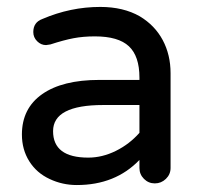

<svg xmlns="http://www.w3.org/2000/svg" viewBox="-20 -529 589 560"><path d="M125 -6.8Q86.9 -24.4 65.4 -58.6Q43.9 -92.8 43.9 -136.7Q43.9 -212.9 103 -254.4Q162.1 -295.9 269.5 -295.9H386.7V-302.7Q386.7 -365.2 356 -394Q325.2 -422.9 256.8 -422.9Q222.7 -422.9 194.3 -417.5Q166 -412.1 127 -399.4L114.3 -397.5Q99.6 -397.5 88.4 -408.7Q77.1 -419.9 77.1 -435.5Q77.1 -463.9 103.5 -473.6Q185.5 -508.8 272.5 -508.8Q339.8 -508.8 387.7 -481.4Q431.6 -455.1 454.6 -412.1Q477.5 -369.1 477.5 -315.4V-39.1Q477.5 -20.5 463.9 -7.3Q450.2 5.9 431.6 5.9Q413.1 5.9 399.9 -7.3Q386.7 -20.5 386.7 -39.1V-62.5Q316.4 10.7 204.1 10.7Q162.1 10.7 125 -6.8ZM237.3 -69.3Q278.3 -69.3 317.9 -88.9Q357.4 -108.4 386.7 -141.6V-222.7H281.2Q134.8 -222.7 134.8 -146.5Q134.8 -69.3 237.3 -69.3Z"/></svg>

Font: jf-openhuninn-2.0
Style: Regular
Weight: 400
Designer: [Kosugi Maru]
Designed by MOTOYA      

[Varela Round]
Joe Prince (Latin component); Avraham Cornfeld (Hebrew component)
Foundry: justfont CO.,LTD.
Version: 2.0